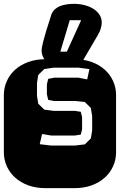

<svg xmlns="http://www.w3.org/2000/svg" viewBox="-22 -976 622 996"><path d="M364.3 -668.9Q413.6 -668.9 453.6 -654.3Q493.7 -639.6 521.7 -614.3Q549.8 -588.9 564.9 -554.9Q580.1 -521 580.1 -482.9V-186Q580.1 -147.9 564.9 -114Q549.8 -80.1 521.7 -54.7Q493.7 -29.3 453.6 -14.6Q413.6 0 364.3 0H213.9Q164.6 0 124.5 -14.6Q84.5 -29.3 56.4 -54.7Q28.3 -80.1 13.2 -114Q-2 -147.9 -2 -186V-482.9Q-2 -521 13.2 -554.9Q28.3 -588.9 56.4 -614.3Q84.5 -639.6 124.5 -654.3Q164.6 -668.9 213.9 -668.9ZM456.1 -374 449.2 -416 418 -446.8 367.2 -452.1H257.8L228 -458Q225.6 -466.3 224.6 -472.9Q223.6 -479.5 221.2 -486.8V-538.1L228 -566.9L260.3 -573.2H384.3L430.2 -564L441.9 -617.2L385.3 -625H256.8L208 -618.2L176.3 -586.9L169.9 -545.9V-479L176.3 -438L208 -407.2L256.8 -400.9H367.2L397 -396Q398.4 -388.7 400.4 -382.3Q402.3 -376 403.8 -369.1V-305.2Q402.8 -298.8 400.6 -291.5Q398.4 -284.2 397 -277.8L365.2 -272.9H244.1L196.3 -280.8L184.1 -228L241.2 -221.2H368.2L418 -227.1L449.2 -257.8L456.1 -299.8ZM252.9 -631.3Q241.7 -636.2 231 -644.3Q220.2 -652.3 211.9 -663.1Q203.6 -673.8 198.7 -686.8Q193.8 -699.7 193.8 -714.4Q193.8 -719.2 195.3 -729.5Q196.8 -739.7 202.1 -760.5Q207.5 -781.2 217.5 -814.9Q227.5 -848.6 244.6 -900.9Q250.5 -916 261.7 -926.8Q272.9 -937.5 288.3 -943.8Q303.7 -950.2 322.5 -953.1Q341.3 -956.1 361.8 -956.1Q389.2 -956.1 415 -949.7Q440.9 -943.4 461.2 -930.9Q481.4 -918.5 493.7 -900.1Q505.9 -881.8 505.9 -857.9Q505.4 -844.2 500.7 -827.9Q496.1 -811.5 484.9 -793L407.7 -661.1Q401.9 -651.4 397 -644Q392.1 -636.7 386.7 -631.3ZM398.9 -871.1H339.8L291 -708H324.7Z"/></svg>

Font: Monofett
Style: Regular
Weight: 400
Designer: vernon adams
Foundry: vernon adams
Version: Version 1.000